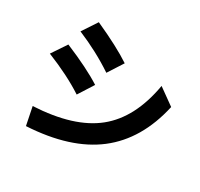

<svg xmlns="http://www.w3.org/2000/svg" viewBox="-173 -1008 1346 1292"><g transform="rotate(30 500.0 -362.5)"><path d="M65.4 -440.4 142.6 -555.7Q328.1 -478.5 434.6 -410.2L359.4 -292Q238.3 -371.1 65.4 -440.4ZM141.6 -77.1Q453.1 -92.8 615.7 -224.1Q778.3 -355.5 825.2 -627.9L952.1 -537.1Q888.7 -252 696.8 -104Q504.9 43.9 169.9 62.5ZM168.9 -672.9 245.1 -788.1Q431.6 -704.1 534.2 -635.7L459 -518.6Q326.2 -607.4 168.9 -672.9Z"/></g></svg>

Font: GenEi M Gothic v2 Bold
Style: Regular
Weight: 700
Version: Version 2.0